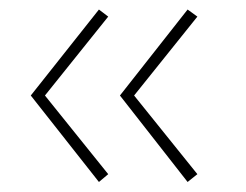

<svg xmlns="http://www.w3.org/2000/svg" viewBox="-20 -418 504 393"><path d="M201.5 -61.5 182.5 -45.5 43 -222.5 182.5 -398.5 201.5 -384 72 -222.5ZM384 -61.5 364 -45.5 225.5 -222.5 364 -398.5 384 -384 254.5 -222.5Z"/></svg>

Font: League Spartan Thin
Style: Regular
Weight: 100
Foundry: The League of Moveable Type
Version: Version 2.002